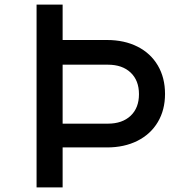

<svg xmlns="http://www.w3.org/2000/svg" viewBox="-20 -820 790 840"><path d="M140 -800H254V-645H448Q524 -645 581.5 -616Q639 -587 670.5 -533.5Q702 -480 702 -409Q702 -339 670.5 -286Q639 -233 581.5 -204Q524 -175 448 -175H254V0H140ZM588 -408Q588 -468 551.5 -502.5Q515 -537 452 -537H254V-279H452Q515 -279 551.5 -313.5Q588 -348 588 -408Z"/></svg>

Font: Martian Mono sWd Rg
Style: Regular
Weight: 400
Width: 6
Monospace: yes
Designer: Roman Shamin
Foundry: Evil Martians
Version: Version 1.000